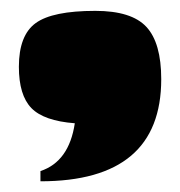

<svg xmlns="http://www.w3.org/2000/svg" viewBox="-20 -237 335 357"><path d="M279.8 -89.8Q279.8 100.1 55.2 100.1V81.1Q108.4 63.5 119.1 -7.8Q61.5 -12.2 38.3 -36.1Q15.1 -60.1 15.1 -112.8Q15.1 -171.4 46.4 -194.1Q77.6 -216.8 157.2 -216.8Q224.6 -216.8 252.2 -187Q279.8 -157.2 279.8 -89.8Z"/></svg>

Font: Mayenne Sans Regular
Style: Regular
Weight: 600
Width: 6
Designer: Jérémy Landes — Studio Triple
Foundry: Jérémy Landes — Studio Triple
Version: Version 1.001;hotconv 1.0.109;makeotfexe 2.5.65596